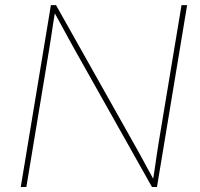

<svg xmlns="http://www.w3.org/2000/svg" viewBox="-20 -748 801 768"><path d="M63 0 183.6 -727.5H204.1L514.6 -175.3Q529.3 -149.9 543 -124.5Q556.6 -99.1 570.3 -74Q584 -48.8 598.1 -23.4H591.3Q595.7 -48.8 599.1 -74Q602.5 -99.1 606.4 -124.5Q610.4 -149.9 614.3 -175.3L706.1 -727.5H728.5L607.9 0H587.9L277.8 -551.3Q263.7 -576.7 249.8 -602.1Q235.8 -627.4 222.2 -652.8Q208.5 -678.2 194.3 -703.6H200.7Q196.3 -678.2 192.4 -652.8Q188.5 -627.4 184.8 -602.1Q181.2 -576.7 176.8 -551.3L85.4 0Z"/></svg>

Font: Inter 17pt Thin
Style: Italic
Weight: 250
Italic angle: -9.3988°
Version: Version 4.001;git-66647c0bb